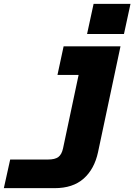

<svg xmlns="http://www.w3.org/2000/svg" viewBox="-49 -801 719 999"><path d="M235 178H-29L4 29H201Q237 29 254.5 16Q272 3 279 -29L360 -411H250L282 -560H578L461 -9Q442 79 386 128.5Q330 178 235 178ZM438 -781H630L596 -624H404Z"/></svg>

Font: Azeret Mono ExtraBold
Style: Italic
Weight: 800
Italic angle: -12°
Designer: Martin Vácha
Foundry: Displaay
Version: Version 1.000; Glyphs 3.0.3, build 3074